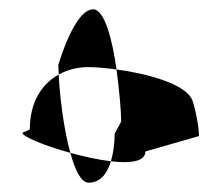

<svg xmlns="http://www.w3.org/2000/svg" viewBox="-20 -454 477 412"><path d="M28 -169C28 -161 76 -141 131 -126C116 -179 108 -251 106 -294C68 -273 44 -233 44 -176ZM105 -314C105 -309 106 -302 106 -294L116 -299C132 -306 150 -310 170 -310C186 -310 207 -308 230 -305C221 -370 204 -434 180 -434C139 -434 105 -314 105 -314ZM131 -126C141 -89 154 -62 170 -62C195 -62 210 -81 218 -108C191 -111 160 -118 131 -126ZM218 -108C259 -103 292 -107 292 -129L407 -162C407 -182 399 -222 393 -238C381 -273 297 -296 230 -305C236 -260 240 -216 240 -193L226 -167C226 -145 223 -125 218 -108Z"/></svg>

Font: Corrode
Style: Regular
Weight: 400
Designer: Mew Too
Version: Version 0.532